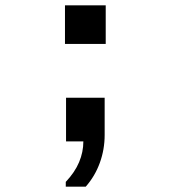

<svg xmlns="http://www.w3.org/2000/svg" viewBox="-20 -531 640 721"><path d="M227 170V152Q261 116 277 78Q293 40 293 0H228V-164H373V-24Q373 30 355 80Q337 130 302 170ZM224 -366V-511H377V-366Z"/></svg>

Font: Chivo Mono SemiBold
Style: Regular
Weight: 600
Monospace: yes
Designer: Hector Gatti
Foundry: Omnibus-Type
Version: Version 1.008